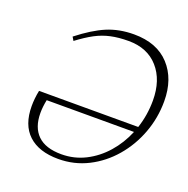

<svg xmlns="http://www.w3.org/2000/svg" viewBox="-124 -798 909 926"><g transform="rotate(20 331.0 -335.0)"><path d="M72 -267H581Q604 -336.5 604 -410.5Q604 -515.5 548.5 -578.2Q493 -641 396.5 -641Q345 -641 305 -632.2Q265 -623.5 227.8 -603.8Q190.5 -584 145.5 -550L134.5 -568.5Q209.5 -627.5 272 -653.8Q334.5 -680 410 -680Q528 -680 592.2 -610.2Q656.5 -540.5 656.5 -426Q656.5 -340.5 627.2 -262.2Q598 -184 545.2 -122.5Q492.5 -61 422.2 -25.5Q352 10 270.5 10Q171 10 117.2 -40Q63.5 -90 63.5 -186.5Q63.5 -205 65.5 -225.2Q67.5 -245.5 72 -267ZM114.5 -169.5Q114.5 -95.5 155 -56Q195.5 -16.5 277 -16.5Q342.5 -16.5 399.2 -45.2Q456 -74 499.8 -123.8Q543.5 -173.5 570 -237.5H122Q114.5 -201 114.5 -169.5Z"/></g></svg>

Font: Newsreader 16pt Light
Style: Italic
Weight: 300
Italic angle: -17°
Designer: Hugues Gentile
Foundry: Production Type
Version: Version 1.003; ttfautohint (v1.8.3)